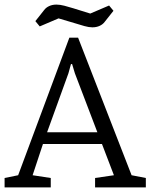

<svg xmlns="http://www.w3.org/2000/svg" viewBox="-31 -816 655 836"><path d="M-11 0V-41L48 -53L271 -652H309L542 -53L604 -41V0H383V-41L465 -53L413 -189H156L111 -53L190 -41V0ZM174 -240H393L295 -497L283 -537H278L267 -497ZM371 -697Q356 -697 336.5 -702.5Q317 -708 298 -714L224 -736L142 -701L123 -724L161 -772Q169 -783 183 -789.5Q197 -796 215 -796Q230 -796 249.5 -791Q269 -786 288 -780L362 -757L444 -792L463 -769L425 -721Q417 -710 403 -703.5Q389 -697 371 -697Z"/></svg>

Font: Faustina Light Light
Style: Regular
Weight: 300
Version: Version 1.200